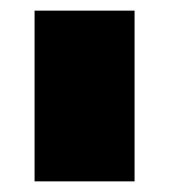

<svg xmlns="http://www.w3.org/2000/svg" viewBox="-20 -695 318 361"><path d="M45 -354H233V-675H45Z"/></svg>

Font: Anybody ExtraExpanded Black
Style: Regular
Weight: 900
Width: 8
Version: Version 1.113;gftools[0.9.25]